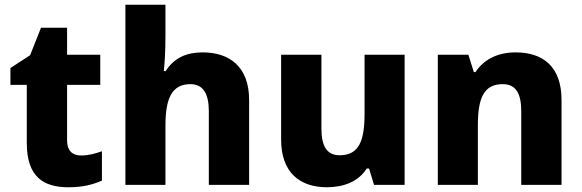

<svg xmlns="http://www.w3.org/2000/svg" viewBox="-20 -780 2456 810"><path d="M322 -124C285 -124 263 -145 263 -187V-422H403V-549H263V-663H153L107 -547L24 -493V-422H93V-177C93 -31 166 10 269 10C332 10 373 -2 410 -18V-142C382 -132 354 -124 322 -124Z M678 -628V-760H509V0H678V-250C678 -363 704 -425 783 -425C836 -425 861 -386 861 -311V0H1031V-358C1031 -499 948 -559 835 -559C768 -559 715 -537 679 -480H671C674 -507 678 -558 678 -628Z M1687 -549H1518V-300C1518 -187 1495 -125 1413 -125C1359 -125 1336 -163 1336 -238V-549H1166V-191C1166 -51 1246 10 1359 10C1428 10 1492 -13 1527 -69H1537L1558 0H1687Z M2155 -559C2079 -559 2021 -529 1986 -476H1979L1956 -549H1827V0H1996V-250C1996 -363 2019 -425 2101 -425C2156 -425 2179 -386 2179 -311V0H2349V-358C2349 -499 2271 -559 2155 -559Z"/></svg>

Font: Noto Sans Lao ExtraBold
Style: Regular
Weight: 800
Designer: Monotype Design Team
Foundry: Monotype Imaging Inc.
Version: Version 2.003